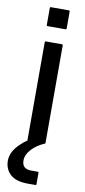

<svg xmlns="http://www.w3.org/2000/svg" viewBox="-120 -742 443 999"><g transform="rotate(10 102.0 -242.5)"><path d="M164 -700V-610Q164 -605 159 -605H64Q59 -605 59 -610V-700Q59 -705 64 -705H159Q164 -705 164 -700ZM159 -520V-5Q159 0 154 0H69Q64 0 64 -5V-520Q64 -525 69 -525H154Q159 -525 159 -520ZM150 155V215Q150 220 145 220H105Q42 220 12 192Q-18 164 -18 120Q-18 75.5 23 33.8Q64 -8 124 -35L155 0Q116 16.5 89 45Q62 73.5 62 105Q62 150 110 150H145Q150 150 150 155Z"/></g></svg>

Font: MFEK Sans
Style: Regular
Weight: 400
Designer: Owen Earl
Foundry: indestructible type*
Version: Version 0.001; ttfautohint (v1.8.4.7-5d5b)